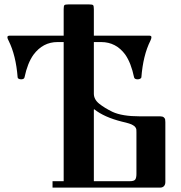

<svg xmlns="http://www.w3.org/2000/svg" viewBox="-20 -856 825 876"><path d="M13.7 -686.5Q13.7 -693.4 25.4 -693.4H270.5V-813.5Q270.5 -829.1 273.9 -832.5Q277.3 -835.9 293 -835.9H385.7Q401.4 -835.9 404.8 -832.5Q408.2 -829.1 408.2 -813.5V-693.4H660.2Q670.9 -693.4 670.9 -686.5Q670.9 -679.7 666 -669.9Q632.8 -603.5 625 -502.9Q624 -499 619.1 -496.6Q614.3 -494.1 608.4 -494.1Q593.8 -494.1 591.8 -502.9Q578.1 -568.4 551.8 -606.4Q509.8 -664.1 441.4 -664.1H408.2V-428.7Q408.2 -402.3 432.6 -382.8Q457 -363.3 493.2 -345.7Q537.1 -325.2 619.1 -325.2H710.9Q721.7 -325.2 727.1 -320.8Q732.4 -316.4 733.4 -311.5Q734.4 -306.6 734.4 -298.8V-25.4Q734.4 -13.7 728 -6.8Q721.7 0 710 0H219.7V-29.3H270.5V-664.1H242.2Q175.8 -664.1 132.8 -606.4Q105.5 -568.4 91.8 -502.9Q89.8 -494.1 76.2 -494.1Q70.3 -494.1 65.4 -496.6Q60.5 -499 60.5 -502.9Q52.7 -603.5 19.5 -669.9Q13.7 -679.7 13.7 -686.5ZM408.2 -29.3H572.3Q591.8 -29.3 597.2 -37.1Q602.5 -44.9 602.5 -62.5V-252Q602.5 -260.7 602.1 -265.1Q601.6 -269.5 597.7 -275.4Q593.8 -281.2 585.9 -285.2Q576.2 -292 537.1 -300.8Q455.1 -321.3 410.2 -357.4L408.2 -356.4Z"/></svg>

Font: Monomakh Unicode TT
Style: Medium
Weight: 500
Designer: Alexey Kryukov, Aleksandr Andreev
Version: Version 1.1